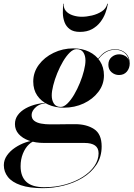

<svg xmlns="http://www.w3.org/2000/svg" viewBox="-77 -722 697 1002"><path d="M147 260Q77 260 31.5 244.5Q-14 229 -35.5 201.8Q-57 174.5 -57 140Q-57 113 -40.8 89.5Q-24.5 66 1.8 48.5Q28 31 57.2 21Q86.5 11 113 11H117Q93.5 13 74 31.5Q54.5 50 42.5 79.8Q30.5 109.5 30.5 145.5Q30.5 199 60.5 227Q90.5 255 154.5 255Q214 255 265.5 240.2Q317 225.5 355.8 200.5Q394.5 175.5 416 143.8Q437.5 112 437.5 78Q437.5 50.5 418.8 37.2Q400 24 364 24Q354.5 24 332.5 24Q310.5 24 283 24Q255.5 24 228.2 24Q201 24 180.5 24Q160 24 153.5 24Q108.5 24 74.2 11.8Q40 -0.5 20.5 -22.5Q1 -44.5 1 -74.5Q1 -101 16 -121.5Q31 -142 57 -156.5Q83 -171 116.8 -178.8Q150.5 -186.5 188 -186.5V-185Q136 -185 112 -164.5Q88 -144 88 -122Q88 -102 101.8 -91.5Q115.5 -81 137.8 -77Q160 -73 184 -73Q201.5 -73 226.8 -73.2Q252 -73.5 276.5 -73.8Q301 -74 315 -74Q375 -74 414.2 -48.2Q453.5 -22.5 453.5 42Q453.5 96.5 426.5 137.5Q399.5 178.5 354.5 205.8Q309.5 233 255.2 246.5Q201 260 147 260ZM256 -160Q210.5 -160 174.2 -176.5Q138 -193 117.2 -223.5Q96.5 -254 96.5 -296.5Q96.5 -344.5 125.5 -383.8Q154.5 -423 202.5 -446.2Q250.5 -469.5 306 -469.5Q352 -469.5 388 -452Q424 -434.5 444.8 -402.8Q465.5 -371 465.5 -328.5Q465.5 -281 436.5 -242.8Q407.5 -204.5 360 -182.2Q312.5 -160 256 -160ZM240 -164Q256.5 -164 274.8 -181.8Q293 -199.5 309.8 -228Q326.5 -256.5 340 -289.5Q353.5 -322.5 361.2 -353.5Q369 -384.5 369 -406.5Q369 -431.5 358 -448.5Q347 -465.5 322.5 -465.5Q305.5 -465.5 287.2 -447.8Q269 -430 252.2 -401.8Q235.5 -373.5 222 -340.5Q208.5 -307.5 200.8 -276.5Q193 -245.5 193 -224Q193 -199 204.2 -181.5Q215.5 -164 240 -164ZM525 -465Q556 -465 578 -445.2Q600 -425.5 600 -391Q600 -366 585 -348.2Q570 -330.5 544 -330.5Q522 -330.5 505.2 -345Q488.5 -359.5 488.5 -384Q488.5 -409.5 505.5 -424Q522.5 -438.5 544.5 -438.5Q561.5 -438.5 576.2 -430Q591 -421.5 596 -405.5Q591.5 -432 571.5 -447.2Q551.5 -462.5 524.5 -462.5Q499 -462.5 477.8 -450.8Q456.5 -439 438 -415Q419.5 -391 400.5 -353.5L398.5 -354.5Q425 -410 454.5 -437.5Q484 -465 525 -465ZM340 -555.5Q306.5 -555.5 287.2 -569.8Q268 -584 259.8 -606.2Q251.5 -628.5 251 -654Q250.5 -679.5 254 -702.5H256.5Q253.5 -680 266.8 -664.8Q280 -649.5 302.8 -642Q325.5 -634.5 350 -634.5Q374.5 -634.5 403.2 -641.2Q432 -648 454.8 -663Q477.5 -678 483 -702.5H486Q482.5 -679.5 473 -654Q463.5 -628.5 446.2 -606.2Q429 -584 403 -569.8Q377 -555.5 340 -555.5Z"/></svg>

Font: Bodoni Moda 72pt SemiBold
Style: Italic
Weight: 600
Italic angle: -13°
Designer: Owen Earl
Foundry: indestructible type
Version: Version 2.004